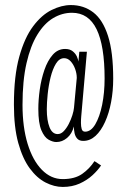

<svg xmlns="http://www.w3.org/2000/svg" viewBox="-20 -728 494 759"><path d="M228 11Q194.5 11 160.2 -6.5Q126 -24 97.8 -62.2Q69.5 -100.5 52.2 -162.8Q35 -225 35 -314.5Q35 -427.5 56 -503.2Q77 -579 110.8 -624Q144.5 -669 184 -688.5Q223.5 -708 260 -708Q311 -708 348.8 -679Q386.5 -650 407 -586Q427.5 -522 427.5 -416.5Q427.5 -368.5 419.2 -324.5Q411 -280.5 395.2 -245.8Q379.5 -211 357.8 -191Q336 -171 309 -171Q293.5 -171 285.5 -179.8Q277.5 -188.5 274.8 -201.5Q272 -214.5 272 -228Q264.5 -199 245.2 -182.8Q226 -166.5 202.5 -166.5Q189 -166.5 172.2 -175.8Q155.5 -185 143.5 -213.2Q131.5 -241.5 131.5 -297.5Q131.5 -333 137.2 -374Q143 -415 155.5 -451.5Q168 -488 188.2 -511.2Q208.5 -534.5 237.5 -534.5Q256 -534.5 267.2 -525.5Q278.5 -516.5 283.8 -504.8Q289 -493 290 -484.5L293.5 -523.5H323.5L301 -266.5Q300.5 -260 300.2 -253.8Q300 -247.5 300 -242Q300 -228 303 -217.8Q306 -207.5 316.5 -207.5Q339.5 -207.5 356.8 -236.8Q374 -266 383.8 -313.8Q393.5 -361.5 393.5 -417.5Q393.5 -547.5 361.8 -612.5Q330 -677.5 264.5 -677.5Q225.5 -677.5 190.2 -656.5Q155 -635.5 127.8 -591.2Q100.5 -547 84.8 -478.2Q69 -409.5 69 -313.5Q69 -225.5 89.2 -159.5Q109.5 -93.5 145.5 -56.8Q181.5 -20 228 -20Q275.5 -20 304.8 -40.5Q334 -61 353.5 -91L379.5 -74Q367 -55 345.5 -35.2Q324 -15.5 294.5 -2.2Q265 11 228 11ZM208 -198Q221 -198 232 -209.5Q243 -221 251.8 -238Q260.5 -255 266 -272.5Q271.5 -290 272.5 -302L283.5 -420Q283.5 -437.5 277 -455.5Q270.5 -473.5 259.2 -485.8Q248 -498 233.5 -498Q214.5 -498 201.2 -476.5Q188 -455 180 -422.5Q172 -390 168.5 -355.8Q165 -321.5 165 -296Q165 -252 175.8 -225Q186.5 -198 208 -198Z"/></svg>

Font: Imbue Thin 10pt Thin
Style: Regular
Weight: 250
Version: Version 1.102